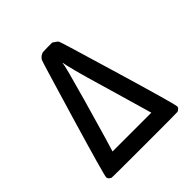

<svg xmlns="http://www.w3.org/2000/svg" viewBox="-172 -746 868 868"><g transform="rotate(-45 262.5 -311.5)"><path d="M232 -622H237Q242 -622 249.5 -622.5Q257 -623 264 -623H293Q295 -622 300 -618.5Q305 -615 308 -613Q311 -611 314.5 -608Q318 -605 319 -601Q322 -597 405.5 -315.5Q489 -34 489 -19Q489 -9 473 -1Q471 0 262 0Q53 0 51 -1Q35 -9 35 -19Q35 -34 118.5 -315.5Q202 -597 205 -601Q214 -616 232 -622ZM267 -501Q266 -504 265 -510.5Q264 -517 263 -521.5Q262 -526 261 -526V-523Q261 -508 211 -332Q142 -91 138 -82H386Q385 -84 345 -224Q281 -439 267 -501Z"/></g></svg>

Font: KaTeX_Typewriter
Style: Regular
Weight: 400
Version: Version 1.1; ttfautohint (v1.3)